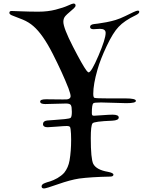

<svg xmlns="http://www.w3.org/2000/svg" viewBox="-20 -926 840 1085"><path d="M395 -906Q407 -906 407 -895Q407 -888 397.5 -879Q388 -870 373 -857.5Q358 -845 350 -836Q338 -823 338 -803Q338 -768 392.5 -662Q447 -556 469 -527Q477 -517 481 -517Q496 -517 536.5 -611.5Q577 -706 577 -740Q577 -763 545 -763Q538 -763 525.5 -762Q513 -761 509 -761Q489 -761 489 -774Q489 -787 511 -790Q512 -790 532.5 -792.5Q553 -795 581.5 -800.5Q610 -806 633 -813Q659 -821 687.5 -835Q716 -849 734 -857.5Q752 -866 759 -866Q767 -866 767 -859Q767 -850 749 -841Q682 -809 650 -774Q619 -742 583 -666Q547 -590 531 -533Q507 -450 507 -396Q507 -375 514 -373Q525 -370 587 -370H688Q748 -370 748 -356Q748 -343 694 -343Q676 -343 623.5 -345Q571 -347 551 -347Q511 -347 507 -342Q499 -334 499 -287Q499 -278 501.5 -275Q504 -272 511 -272Q519 -272 558 -275Q597 -278 616 -278Q651 -278 651 -262Q651 -246 615 -244Q511 -240 503 -229Q493 -217 493 -145Q493 -29 507 0Q525 34 590 45Q621 51 621 61Q621 72 601 72Q495 74 427 83Q376 91 308 115Q240 139 229 139Q215 139 215 127Q215 115 235 108L246 104Q256 101 263 99Q270 97 282.5 91.5Q295 86 304.5 80.5Q314 75 324.5 67Q335 59 343 50Q366 21 373 -19Q382 -72 382 -136Q382 -174 379 -195Q378 -207 373.5 -210.5Q369 -214 358 -214Q343 -214 301.5 -210.5Q260 -207 249 -207Q223 -207 223 -225Q223 -242 246 -245Q254 -246 286.5 -248Q319 -250 346.5 -253Q374 -256 379 -260Q386 -266 386 -294Q386 -323 380.5 -332Q375 -341 353 -341Q336 -341 294 -339.5Q252 -338 236 -338Q207 -338 207 -352Q207 -365 240 -365Q251 -365 285.5 -364.5Q320 -364 335 -364Q351 -364 358.5 -364.5Q366 -365 372.5 -369.5Q379 -374 379 -383Q379 -394 367 -427Q333 -514 277.5 -623Q222 -732 169 -778Q143 -801 108 -815.5Q73 -830 53 -837Q33 -844 33 -853Q33 -864 45 -864Q51 -864 99.5 -862Q148 -860 197 -860Q250 -860 294.5 -871.5Q339 -883 364 -894.5Q389 -906 395 -906Z"/></svg>

Font: Henny Penny
Style: Regular
Weight: 400
Designer: Olga Umpeleva
Foundry: Brownfox
Version: Version 1.001